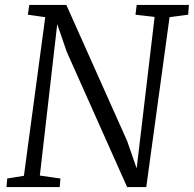

<svg xmlns="http://www.w3.org/2000/svg" viewBox="-20 -763 790 783"><path d="M6.5 0 9.5 -35 77.5 -46 164.5 -693 93.5 -703 99.5 -743H250.5L498.5 -188L549.5 -41L533 -39.5L610.5 -694L532.5 -703L537.5 -743H750.5L747.5 -703L671.5 -693L576.5 0H498.5L252.5 -551L201.5 -699L217.5 -700.5L142.5 -47L226.5 -35L223.5 0Z"/></svg>

Font: Merriweather 7pt Light
Style: Italic
Weight: 300
Italic angle: -7.8°
Designer: Eben Sorkin
Foundry: Eben Sorkin
Version: Version 2.200;gftools[0.9.31]